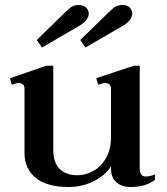

<svg xmlns="http://www.w3.org/2000/svg" viewBox="-20 -738 668 768"><path d="M148 -548 127 -578 243 -691Q244 -692 258.5 -705Q273 -718 295 -718Q314 -718 324.5 -707.5Q335 -697 335 -684Q335 -657 296 -634ZM301 -578 417 -691Q418 -692 432.5 -705Q447 -718 470 -718Q489 -718 499 -707.5Q509 -697 509 -684Q509 -657 470 -634L322 -548ZM600 -40V-19Q564 10 502 10Q467 10 445.5 -9Q424 -28 424 -65V-73Q402 -37 355.5 -13.5Q309 10 254 10Q168 10 123 -26.5Q78 -63 78 -126V-382Q78 -406 55 -406Q46 -406 27 -399L20 -425L165 -475H193V-139Q193 -88 218.5 -62.5Q244 -37 290 -37Q322 -37 353 -54Q384 -71 404 -105.5Q424 -140 424 -190V-382Q424 -406 400 -406Q392 -406 373 -399L365 -425L515 -475H539V-64Q539 -32 563 -32Q578 -32 600 -40Z"/></svg>

Font: Taviraj Medium
Style: Regular
Weight: 500
Designer: Katatrad Team
Foundry: CadsonDemak
Version: Version 1.030